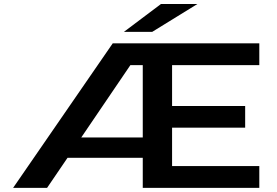

<svg xmlns="http://www.w3.org/2000/svg" viewBox="-20 -910 1340 930"><path d="M43.5 0 526 -700H1236V-594.5H813.5V-396.5H1167.5V-291.5H813.5V-105.5H1236V0H671.5V-145.5H307L208 0ZM671.5 -594.5H611.5L373.5 -244H671.5ZM717 -755.5H580L759.5 -890.5H936Z"/></svg>

Font: Trispace Expanded SemiBold
Style: Regular
Weight: 600
Width: 7
Designer: Tyler Finck
Foundry: Etcetera Type Company
Version: Version 1.210; ttfautohint (v1.8.3)